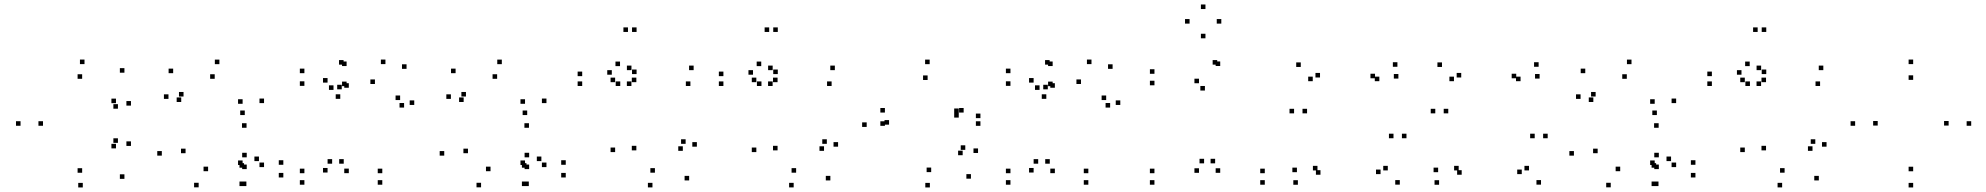

<svg xmlns="http://www.w3.org/2000/svg" viewBox="-20 -801 8720 843"><path d="M526.3 -15.7V-35.7H506.3V-15.7ZM555 -160.3V-180.3H535V-160.3ZM497.8 -173.8V-193.8H477.8V-173.8ZM489.2 -149.5V-169.5H469.2V-149.5ZM340.7 -42.5V-62.5H320.7V-42.5ZM168.8 -248.8V-268.8H148.8V-248.8ZM340.7 -455V-475H320.7V-455ZM489.2 -348V-368H469.2V-348ZM497.8 -323.7V-343.7H477.8V-323.7ZM555 -337.3V-357.3H535V-337.3ZM526.3 -481.8V-501.8H506.3V-481.8ZM351 -519.5V-539.5H331V-519.5ZM70.2 -248.8V-268.8H50.2V-248.8ZM343.5 22V2H323.5V22Z M1061.8 16V-4H1041.8V16ZM1224 -21.8V-41.8H1204V-21.8ZM1224 -77.5V-97.5H1204V-77.5ZM1117 -93.7V-113.7H1097V-93.7ZM1139.3 -67.3V-87.3H1119.3V-67.3ZM1139.3 -348.3V-368.3H1119.3V-348.3ZM943.3 -519.3V-539.3H923.3V-519.3ZM740.3 -479.7V-499.7H720.3V-479.7ZM719.7 -366.8V-386.8H699.7V-366.8ZM775.7 -353.2V-373.2H755.7V-353.2ZM785.8 -377.2V-397.2H765.8V-377.2ZM922.7 -455V-475H902.7V-455ZM1045.2 -345.3V-365.3H1025.2V-345.3ZM1045.2 -76.5V-96.5H1025.2V-76.5ZM1051.5 -64.7V-84.7H1031.5V-64.7ZM1051.5 16V-4H1031.5V16ZM1063.3 -58.5V-78.5H1043.3V-58.5ZM1063.3 -110.2V-130.2H1043.3V-110.2ZM893.7 -49.3V-69.3H873.7V-49.3ZM794.7 -128.3V-148.3H774.7V-128.3ZM1062.5 -240V-260H1042.5V-240ZM1054.7 -295.8V-315.8H1034.7V-295.8ZM690.5 -117.7V-137.7H670.5V-117.7ZM852.2 21.5V1.5H832.2V21.5Z M1658.5 10V-10H1638.5V10ZM1658.5 -40.5V-60.5H1638.5V-40.5ZM1489.2 -82.3V-102.3H1469.2V-82.3ZM1511.5 -40.7V-60.7H1491.5V-40.7ZM1511.5 -415.7V-435.7H1491.5V-415.7ZM1501.8 -422.7V-442.7H1481.8V-422.7ZM1501.8 -511V-531H1481.8V-511ZM1488.5 -517.2V-537.2H1468.5V-517.2ZM1316.5 -479.7V-499.7H1296.5V-479.7ZM1316.5 -424V-444H1296.5V-424ZM1444.3 -406.3V-426.3H1424.3V-406.3ZM1418.2 -438.3V-458.3H1398.2V-438.3ZM1418.2 -43.5V-63.5H1398.2V-43.5ZM1438.3 -82.3V-102.3H1418.3V-82.3ZM1316.5 -40.5V-60.5H1296.5V-40.5ZM1316.5 10V-10H1296.5V10ZM1798.8 -340.2V-360.2H1778.8V-340.2ZM1765 -498.7V-518.7H1745V-498.7ZM1672.3 -519.5V-539.5H1652.3V-519.5ZM1480.5 -408.8V-428.8H1460.5V-408.8ZM1474 -367V-387H1454V-367ZM1626.2 -432.2V-452.2H1606.2V-432.2ZM1736.8 -361.7V-381.7H1716.8V-361.7ZM1754.2 -328.7V-348.7H1734.2V-328.7Z M2301.8 16V-4H2281.8V16ZM2464 -21.8V-41.8H2444V-21.8ZM2464 -77.5V-97.5H2444V-77.5ZM2357 -93.7V-113.7H2337V-93.7ZM2379.3 -67.3V-87.3H2359.3V-67.3ZM2379.3 -348.3V-368.3H2359.3V-348.3ZM2183.3 -519.3V-539.3H2163.3V-519.3ZM1980.3 -479.7V-499.7H1960.3V-479.7ZM1959.7 -366.8V-386.8H1939.7V-366.8ZM2015.7 -353.2V-373.2H1995.7V-353.2ZM2025.8 -377.2V-397.2H2005.8V-377.2ZM2162.7 -455V-475H2142.7V-455ZM2285.2 -345.3V-365.3H2265.2V-345.3ZM2285.2 -76.5V-96.5H2265.2V-76.5ZM2291.5 -64.7V-84.7H2271.5V-64.7ZM2291.5 16V-4H2271.5V16ZM2303.3 -58.5V-78.5H2283.3V-58.5ZM2303.3 -110.2V-130.2H2283.3V-110.2ZM2133.7 -49.3V-69.3H2113.7V-49.3ZM2034.7 -128.3V-148.3H2014.7V-128.3ZM2302.5 -240V-260H2282.5V-240ZM2294.7 -295.8V-315.8H2274.7V-295.8ZM1930.5 -117.7V-137.7H1910.5V-117.7ZM2092.2 21.5V1.5H2072.2V21.5Z M3005.8 -8.8V-28.8H2985.8V-8.8ZM3039.7 -157V-177H3019.7V-157ZM2990.3 -169.5V-189.5H2970.3V-169.5ZM2978 -138.7V-158.7H2958V-138.7ZM2855.5 -42.8V-62.8H2835.5V-42.8ZM2774 -140.8V-160.8H2754V-140.8ZM2774 -440.2V-460.2H2754V-440.2ZM2752.3 -423.5V-443.5H2732.3V-423.5ZM3011.3 -423.5V-443.5H2991.3V-423.5ZM3025.5 -493V-513H3005.5V-493ZM2752.5 -493V-513H2732.5V-493ZM2775 -475.7V-495.7H2755V-475.7ZM2775 -660.7V-680.7H2755V-660.7ZM2737.2 -660.7V-680.7H2717.2V-660.7ZM2666.2 -473V-493H2646.2V-473ZM2702.3 -510.7V-530.7H2682.3V-510.7ZM2536.2 -466.7V-486.7H2516.2V-466.7ZM2536.2 -423.5V-443.5H2516.2V-423.5ZM2703.3 -423.5V-443.5H2683.3V-423.5ZM2680.8 -440.2V-460.2H2660.8V-440.2ZM2680.8 -133.2V-153.2H2660.8V-133.2ZM2844.7 21.8V1.8H2824.7V21.8Z M3625.8 -8.8V-28.8H3605.8V-8.8ZM3659.7 -157V-177H3639.7V-157ZM3610.3 -169.5V-189.5H3590.3V-169.5ZM3598 -138.7V-158.7H3578V-138.7ZM3475.5 -42.8V-62.8H3455.5V-42.8ZM3394 -140.8V-160.8H3374V-140.8ZM3394 -440.2V-460.2H3374V-440.2ZM3372.3 -423.5V-443.5H3352.3V-423.5ZM3631.3 -423.5V-443.5H3611.3V-423.5ZM3645.5 -493V-513H3625.5V-493ZM3372.5 -493V-513H3352.5V-493ZM3395 -475.7V-495.7H3375V-475.7ZM3395 -660.7V-680.7H3375V-660.7ZM3357.2 -660.7V-680.7H3337.2V-660.7ZM3286.2 -473V-493H3266.2V-473ZM3322.3 -510.7V-530.7H3302.3V-510.7ZM3156.2 -466.7V-486.7H3136.2V-466.7ZM3156.2 -423.5V-443.5H3136.2V-423.5ZM3323.3 -423.5V-443.5H3303.3V-423.5ZM3300.8 -440.2V-460.2H3280.8V-440.2ZM3300.8 -133.2V-153.2H3280.8V-133.2ZM3464.7 21.8V1.8H3444.7V21.8Z M4243 -16.5V-36.5H4223V-16.5ZM4274.2 -129.3V-149.3H4254.2V-129.3ZM4218.2 -143V-163H4198.2V-143ZM4206.7 -119.5V-139.5H4186.7V-119.5ZM4068.5 -45.3V-65.3H4048.5V-45.3ZM3883.5 -253.7V-273.7H3863.5V-253.7ZM4052.8 -449.8V-469.8H4032.8V-449.8ZM4189.5 -304.7V-324.7H4169.5V-304.7ZM4189.5 -284.7V-304.7H4169.5V-284.7ZM4211 -306.8V-326.8H4191V-306.8ZM3865.3 -306.8V-326.8H3845.3V-306.8ZM3865.3 -248.5V-268.5H3845.3V-248.5ZM4284.7 -248.5V-268.5H4264.7V-248.5ZM4284.7 -282.3V-302.3H4264.7V-282.3ZM4061.8 -519.3V-539.3H4041.8V-519.3ZM3785.3 -243.7V-263.7H3765.3V-243.7ZM4062.7 22V2H4042.7V22Z M4758.5 10V-10H4738.5V10ZM4758.5 -40.5V-60.5H4738.5V-40.5ZM4589.2 -82.3V-102.3H4569.2V-82.3ZM4611.5 -40.7V-60.7H4591.5V-40.7ZM4611.5 -415.7V-435.7H4591.5V-415.7ZM4601.8 -422.7V-442.7H4581.8V-422.7ZM4601.8 -511V-531H4581.8V-511ZM4588.5 -517.2V-537.2H4568.5V-517.2ZM4416.5 -479.7V-499.7H4396.5V-479.7ZM4416.5 -424V-444H4396.5V-424ZM4544.3 -406.3V-426.3H4524.3V-406.3ZM4518.2 -438.3V-458.3H4498.2V-438.3ZM4518.2 -43.5V-63.5H4498.2V-43.5ZM4538.3 -82.3V-102.3H4518.3V-82.3ZM4416.5 -40.5V-60.5H4396.5V-40.5ZM4416.5 10V-10H4396.5V10ZM4898.8 -340.2V-360.2H4878.8V-340.2ZM4865 -498.7V-518.7H4845V-498.7ZM4772.3 -519.5V-539.5H4752.3V-519.5ZM4580.5 -408.8V-428.8H4560.5V-408.8ZM4574 -367V-387H4554V-367ZM4726.2 -432.2V-452.2H4706.2V-432.2ZM4836.8 -361.7V-381.7H4816.8V-361.7ZM4854.2 -328.7V-348.7H4834.2V-328.7Z M5533.2 10V-10H5513.2V10ZM5533.2 -40.5V-60.5H5513.2V-40.5ZM5315.2 -83.8V-103.8H5295.2V-83.8ZM5337.5 -42.2V-62.2H5317.5V-42.2ZM5337.5 -511.2V-531.2H5317.5V-511.2ZM5324.3 -517.2V-537.2H5304.3V-517.2ZM5048.8 -477V-497H5028.8V-477ZM5048.8 -426.5V-446.5H5028.8V-426.5ZM5270.3 -403.5V-423.5H5250.3V-403.5ZM5244.3 -435.5V-455.5H5224.3V-435.5ZM5244.3 -42.2V-62.2H5224.3V-42.2ZM5266.7 -83.8V-103.8H5246.7V-83.8ZM5048.7 -40.5V-60.5H5028.7V-40.5ZM5048.7 10V-10H5028.7V10ZM5342.3 -697.3V-717.3H5322.3V-697.3ZM5272.7 -761.3V-781.3H5252.7V-761.3ZM5203 -697.3V-717.3H5183V-697.3ZM5272.7 -632.8V-652.8H5252.7V-632.8Z M6126 9.7V-10.3H6106V9.7ZM6155.3 -194V-214H6135.3V-194ZM6098.3 -194V-214H6078.3V-194ZM6041.5 -36.5V-56.5H6021.5V-36.5ZM6073.3 -52.8V-72.8H6053.3V-52.8ZM5764.5 -52.8V-72.8H5744.5V-52.8ZM5777.7 -33.8V-53.8H5757.7V-33.8ZM6119.8 -456V-476H6099.8V-456ZM6115.5 -507.8V-527.8H6095.5V-507.8ZM5691.2 -507V-527H5671.2V-507ZM5661.8 -303.3V-323.3H5641.8V-303.3ZM5718.8 -303.3V-323.3H5698.8V-303.3ZM5775.7 -460.8V-480.8H5755.7V-460.8ZM5743.8 -444.5V-464.5H5723.8V-444.5ZM6036.2 -444.5V-464.5H6016.2V-444.5ZM6017.2 -457.3V-477.3H5997.2V-457.3ZM5674.3 -45V-65H5654.3V-45ZM5678.5 10.2V-9.8H5658.5V10.2Z M6746 9.7V-10.3H6726V9.7ZM6775.3 -194V-214H6755.3V-194ZM6718.3 -194V-214H6698.3V-194ZM6661.5 -36.5V-56.5H6641.5V-36.5ZM6693.3 -52.8V-72.8H6673.3V-52.8ZM6384.5 -52.8V-72.8H6364.5V-52.8ZM6397.7 -33.8V-53.8H6377.7V-33.8ZM6739.8 -456V-476H6719.8V-456ZM6735.5 -507.8V-527.8H6715.5V-507.8ZM6311.2 -507V-527H6291.2V-507ZM6281.8 -303.3V-323.3H6261.8V-303.3ZM6338.8 -303.3V-323.3H6318.8V-303.3ZM6395.7 -460.8V-480.8H6375.7V-460.8ZM6363.8 -444.5V-464.5H6343.8V-444.5ZM6656.2 -444.5V-464.5H6636.2V-444.5ZM6637.2 -457.3V-477.3H6617.2V-457.3ZM6294.3 -45V-65H6274.3V-45ZM6298.5 10.2V-9.8H6278.5V10.2Z M7261.8 16V-4H7241.8V16ZM7424 -21.8V-41.8H7404V-21.8ZM7424 -77.5V-97.5H7404V-77.5ZM7317 -93.7V-113.7H7297V-93.7ZM7339.3 -67.3V-87.3H7319.3V-67.3ZM7339.3 -348.3V-368.3H7319.3V-348.3ZM7143.3 -519.3V-539.3H7123.3V-519.3ZM6940.3 -479.7V-499.7H6920.3V-479.7ZM6919.7 -366.8V-386.8H6899.7V-366.8ZM6975.7 -353.2V-373.2H6955.7V-353.2ZM6985.8 -377.2V-397.2H6965.8V-377.2ZM7122.7 -455V-475H7102.7V-455ZM7245.2 -345.3V-365.3H7225.2V-345.3ZM7245.2 -76.5V-96.5H7225.2V-76.5ZM7251.5 -64.7V-84.7H7231.5V-64.7ZM7251.5 16V-4H7231.5V16ZM7263.3 -58.5V-78.5H7243.3V-58.5ZM7263.3 -110.2V-130.2H7243.3V-110.2ZM7093.7 -49.3V-69.3H7073.7V-49.3ZM6994.7 -128.3V-148.3H6974.7V-128.3ZM7262.5 -240V-260H7242.5V-240ZM7254.7 -295.8V-315.8H7234.7V-295.8ZM6890.5 -117.7V-137.7H6870.5V-117.7ZM7052.2 21.5V1.5H7032.2V21.5Z M7965.8 -8.8V-28.8H7945.8V-8.8ZM7999.7 -157V-177H7979.7V-157ZM7950.3 -169.5V-189.5H7930.3V-169.5ZM7938 -138.7V-158.7H7918V-138.7ZM7815.5 -42.8V-62.8H7795.5V-42.8ZM7734 -140.8V-160.8H7714V-140.8ZM7734 -440.2V-460.2H7714V-440.2ZM7712.3 -423.5V-443.5H7692.3V-423.5ZM7971.3 -423.5V-443.5H7951.3V-423.5ZM7985.5 -493V-513H7965.5V-493ZM7712.5 -493V-513H7692.5V-493ZM7735 -475.7V-495.7H7715V-475.7ZM7735 -660.7V-680.7H7715V-660.7ZM7697.2 -660.7V-680.7H7677.2V-660.7ZM7626.2 -473V-493H7606.2V-473ZM7662.3 -510.7V-530.7H7642.3V-510.7ZM7496.2 -466.7V-486.7H7476.2V-466.7ZM7496.2 -423.5V-443.5H7476.2V-423.5ZM7663.3 -423.5V-443.5H7643.3V-423.5ZM7640.8 -440.2V-460.2H7620.8V-440.2ZM7640.8 -133.2V-153.2H7620.8V-133.2ZM7804.7 21.8V1.8H7784.7V21.8Z M8634.8 -248.8V-268.8H8614.8V-248.8ZM8380 -519.5V-539.5H8360V-519.5ZM8125.2 -248.8V-268.8H8105.2V-248.8ZM8380 22V2H8360V22ZM8224.3 -249.7V-269.7H8204.3V-249.7ZM8380 -450.3V-470.3H8360V-450.3ZM8535.7 -249.7V-269.7H8515.7V-249.7ZM8380 -49V-69H8360V-49Z"/></svg>

Font: Monaspace Xenon Dots Var
Style: Regular
Weight: 400
Designer: Riley Cran and the Lettermatic Team
Version: Version 1.100 (Monaspace Xenon Dots)